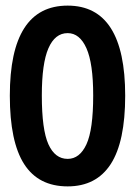

<svg xmlns="http://www.w3.org/2000/svg" viewBox="-20 -652 478 684"><path d="M221 12Q117 12 66 -67.5Q15 -147 15 -311Q15 -632 221 -632Q426 -632 426 -311Q426 -147 374.5 -67.5Q323 12 221 12ZM221 -86Q264 -86 288 -138Q312 -190 312 -312Q312 -426 288 -480Q264 -534 221 -534Q176 -534 152.5 -480Q129 -426 129 -312Q129 -190 152.5 -138Q176 -86 221 -86Z"/></svg>

Font: Inconsolata SemiCondensed ExtraBold
Style: Regular
Weight: 800
Width: 4
Monospace: yes
Designer: Raph Levien, Cyreal, Brenton Simpson
Foundry: Raph Levien, Cyreal, Google
Version: Version 3.100; ttfautohint (v1.8.4.7-5d5b)